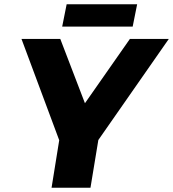

<svg xmlns="http://www.w3.org/2000/svg" viewBox="-20 -883 814 903"><path d="M604 -758H272.5L293.5 -863H625ZM405.5 0H222.5L258.5 -223.5L81 -700H263.5L379.5 -397.5L591 -700H774L442.5 -224.5Z"/></svg>

Font: Argentum Sans
Style: Bold Italic
Weight: 700
Italic angle: -11°
Designer: Julieta Ulanovsky (font), Cristiano Sobral (main changes and remaster)
Foundry: Julieta Ulanovsky (font), Cristiano Sobral (main changes and remaster)
Version: Version 2.007;June 15, 2022;FontCreator 14.0.0.2814 64-bit; 